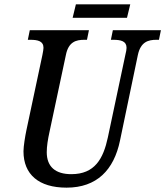

<svg xmlns="http://www.w3.org/2000/svg" viewBox="-20 -853 760 883"><path d="M314 -771H564L579 -833H329ZM286 10C425 10 504 -71 532 -207L614 -600C627 -661 662 -670 700 -670H711L720 -714H499L490 -670H500C536 -670 562 -664 562 -633C562 -626 560 -614 557 -603L476 -221C455 -123 416 -52 308 -52C235 -52 195 -86 195 -153C195 -180 200 -212 208 -248L283 -600C295 -661 330 -670 368 -670H380L389 -714H117L108 -670H119C154 -670 180 -664 180 -633C180 -626 178 -616 175 -600L101 -252C96 -228 88 -181 88 -157C88 -51 158 10 286 10Z"/></svg>

Font: Noto Serif Condensed Medium
Style: Italic
Weight: 500
Width: 3
Italic angle: -12°
Designer: Monotype Design Team
Foundry: Monotype Imaging Inc.
Version: Version 2.013